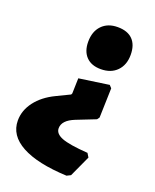

<svg xmlns="http://www.w3.org/2000/svg" viewBox="-194 -560 676 838"><g transform="rotate(20 143.5 -141.0)"><path d="M199 -286Q155 -286 131 -311Q107 -336 107 -380Q107 -428 134 -456Q161 -484 207 -484Q253 -484 277 -459.5Q301 -435 301 -389Q301 -342 273.5 -314Q246 -286 199 -286ZM218 202Q81 196 8.5 156.5Q-64 117 -64 48Q-64 1 -33 -40Q-2 -81 54 -108L116 -138L119 -144L121 -215L260 -235L271 -223L267 -86L259 -75L170 -40Q115 -18 115 19Q115 44 149 57.5Q183 71 270 77L281 95L236 193Z"/></g></svg>

Font: Alegreya Sans SC Black
Style: Italic
Weight: 900
Italic angle: -7°
Designer: Juan Pablo del Peral
Foundry: Huerta Tipografica
Version: Version 2.007